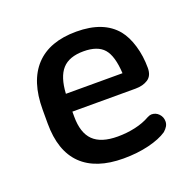

<svg xmlns="http://www.w3.org/2000/svg" viewBox="-83 -482 584 577"><g transform="rotate(-20 209.5 -193.5)"><path d="M123 -175H325Q349 -175 365 -185.5Q381 -196 381 -221Q381 -259 371 -292.5Q361 -326 344 -347Q303 -397 216 -397Q130 -397 85.5 -349.5Q41 -302 41 -211V-167Q41 -79 86.5 -34.5Q132 10 220 10Q264 10 301 1Q338 -8 360 -23Q368 -30 372 -37Q376 -44 376 -52Q376 -66 366.5 -76Q357 -86 343 -86Q338 -86 330 -82Q309 -70 282 -64Q255 -58 226 -58Q173 -58 148 -82.5Q123 -107 123 -159ZM304 -232H123Q126 -285 148 -309.5Q170 -334 216 -334Q261 -334 281 -311Q301 -288 304 -232Z"/></g></svg>

Font: Beiruti Medium
Style: Regular
Weight: 500
Designer: Arlette Boutros
Foundry: Boutros
Version: Version 1.41